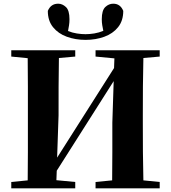

<svg xmlns="http://www.w3.org/2000/svg" viewBox="-20 -1019 925 1039"><path d="M442.9 -803.2Q388.2 -803.2 341.8 -820.1Q295.4 -836.9 267.1 -871.8Q238.8 -906.7 238.8 -960Q254.9 -999 294.9 -999Q317.4 -999 336.7 -981Q356 -962.9 356 -915Q356 -897 353.5 -881.8Q351.1 -866.7 348.1 -851.1Q371.1 -841.8 395.8 -837.9Q420.4 -834 442.9 -834Q465.3 -834 490.5 -838.1Q515.6 -842.3 539.1 -852.1Q536.1 -867.2 533.4 -882.1Q530.8 -897 530.8 -915Q530.8 -962.9 549.8 -981Q568.8 -999 592.8 -999Q631.3 -999 647 -960Q647 -906.7 618.9 -871.8Q590.8 -836.9 544.4 -820.1Q498 -803.2 442.9 -803.2ZM844.2 -712.9 755.9 -705.1Q753.9 -628.4 753.4 -550.8Q752.9 -473.1 752.9 -395V-351.1Q752.9 -274.4 753.4 -197.3Q753.9 -120.1 755.9 -43L844.2 -34.2V0H497.1V-34.2L586.9 -43Q587.9 -118.7 587.9 -196.3Q587.9 -273.9 587.9 -355L595.2 -580.1L287.1 -95.2L285.2 -43.9L387.2 -34.2V0H41V-34.2L129.9 -43Q130.9 -118.7 130.9 -195.8Q130.9 -272.9 130.9 -351.1V-395Q130.9 -473.1 130.9 -550.3Q130.9 -627.4 129.9 -704.1L41 -712.9V-747.1H387.2V-712.9L298.8 -705.1Q297.4 -628.4 297.1 -550.8Q296.9 -473.1 296.9 -395L289.1 -166L597.2 -650.9L599.1 -703.1L497.1 -712.9V-747.1H844.2Z"/></svg>

Font: Source Han Serif JP Heavy
Style: Regular
Weight: 900
Designer: Ryoko NISHIZUKA  (kana & ideographs); Frank Grießhammer (Latin, Greek & Cyrillic); Wenlong ZHANG  (bopomofo); Sandoll Co
Foundry: Adobe Systems Incorporated
Version: Version 1.001;PS 1.001;hotconv 16.6.54;makeotf.lib2.5.65590